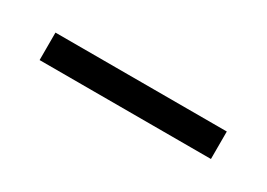

<svg xmlns="http://www.w3.org/2000/svg" viewBox="-18 -388 320 230"><g transform="rotate(30 142.0 -273.0)"><path d="M23 -254V-292H260V-254Z"/></g></svg>

Font: Noto Serif Georgian SemiCondensed ExtraLight
Style: Regular
Weight: 200
Width: 4
Designer: Monotype Design Team, Akaki Razmadze
Foundry: Google LLC
Version: Version 2.003; ttfautohint (v1.8.4.7-5d5b)